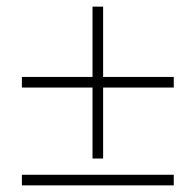

<svg xmlns="http://www.w3.org/2000/svg" viewBox="-20 -559 590 579"><path d="M46 0V-32H504V0ZM46 -295V-327H504V-295ZM291 -81H259V-539H291Z"/></svg>

Font: Ysabeau ExtraLight
Style: Regular
Weight: 250
Designer: Christian Thalmann (Catharsis Fonts)
Version: Version 2.002